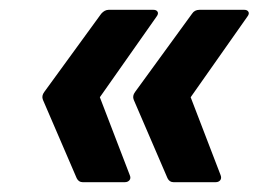

<svg xmlns="http://www.w3.org/2000/svg" viewBox="-20 -458 543 389"><path d="M147.4 -88.9Q139.4 -88.9 135.4 -96.9L67 -255.7Q63.7 -263.7 69.7 -271.7L185 -430.1Q192 -438.1 200.1 -438.1H290.9Q297 -438.1 299.3 -434.1Q301.6 -430.1 297 -424.1L182.3 -261L243 -103Q245.6 -96.9 242.3 -92.9Q239 -88.9 232.9 -88.9ZM331.4 -88.9Q323.4 -88.9 319.4 -96.9L251 -255.7Q247.7 -263.7 253.7 -271.7L369 -430.1Q374.1 -438.1 384.1 -438.1H475Q481 -438.1 483.3 -434.1Q485.7 -430.1 481 -424.1L366.3 -261L427 -103Q429.3 -96.9 426.2 -92.9Q423 -88.9 417 -88.9Z"/></svg>

Font: Sofia Sans Hairline
Style: Italic
Weight: 1
Italic angle: -9°
Designer: Botio Nikoltchev, Ani Petrova
Foundry: lettersoup
Version: Version 4.102